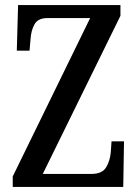

<svg xmlns="http://www.w3.org/2000/svg" viewBox="-20 -734 542 754"><path d="M30 0V-41L334 -663H166Q129 -663 115.5 -638.5Q102 -614 100 -581L96 -535H46L51 -714H453V-672L148 -51H339Q381 -51 396.5 -76.5Q412 -102 415 -136L418 -179H467L464 0Z"/></svg>

Font: Noto Serif Lao ExtraCondensed Medium
Style: Regular
Weight: 500
Width: 2
Designer: Monotype Design Team
Foundry: Monotype Imaging Inc.
Version: Version 2.003; ttfautohint (v1.8.4.7-5d5b)